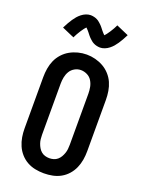

<svg xmlns="http://www.w3.org/2000/svg" viewBox="-179 -1056 857 1146"><g transform="rotate(20 250.0 -483.5)"><path d="M250 8Q222 8 194.5 2.5Q167 -3 143 -16.5Q119 -30 100.5 -51Q82 -72 71 -97.5Q60 -123 55.5 -150Q51 -177 51 -205V-530Q51 -558 55.5 -585.5Q60 -613 71 -638Q82 -663 101 -684Q120 -705 144 -718.5Q168 -732 195 -739Q222 -746 250 -746Q278 -746 305 -739Q332 -732 356 -718.5Q380 -705 399 -684Q418 -663 429 -638Q440 -613 444.5 -585.5Q449 -558 449 -530V-205Q449 -177 444.5 -150Q440 -123 429 -97.5Q418 -72 399.5 -51Q381 -30 357 -16.5Q333 -3 305.5 2.5Q278 8 250 8ZM250 -88Q264 -88 277.5 -92Q291 -96 301.5 -105Q312 -114 319 -126Q326 -138 330.5 -151Q335 -164 336.5 -177.5Q338 -191 338 -205V-530Q338 -551 334 -571.5Q330 -592 319 -610Q308 -628 288.5 -637.5Q269 -647 249 -647Q228 -647 209.5 -636.5Q191 -626 180.5 -608.5Q170 -591 166 -570.5Q162 -550 162 -530V-205Q162 -191 163.5 -177.5Q165 -164 169.5 -151Q174 -138 181 -126Q188 -114 198.5 -105Q209 -96 222.5 -92Q236 -88 250 -88ZM308 -812Q302 -812 296.5 -813Q291 -814 286 -815Q281 -816 276 -818Q271 -820 266 -822.5Q261 -825 257.5 -827.5Q254 -830 249.5 -834Q245 -838 240.5 -842Q236 -846 232.5 -850Q229 -854 226 -857.5Q223 -861 220 -865Q217 -869 213 -874Q209 -879 205 -883.5Q201 -888 198.5 -890.5Q196 -893 192 -897Q190 -895 186.5 -891Q183 -887 181 -884.5Q179 -882 177 -879Q175 -876 172.5 -872.5Q170 -869 167.5 -865.5Q165 -862 162.5 -857.5Q160 -853 157 -848.5Q154 -844 151 -838.5Q148 -833 145 -827Q142 -821 139 -815L61 -849Q70 -867 78.5 -882Q87 -897 95.5 -909.5Q104 -922 113 -932.5Q122 -943 134.5 -953Q147 -963 162 -969Q177 -975 192 -975Q198 -975 203.5 -974Q209 -973 214 -972Q219 -971 224 -969Q229 -967 234 -964.5Q239 -962 242.5 -959.5Q246 -957 250.5 -953Q255 -949 259.5 -945Q264 -941 267.5 -937Q271 -933 274 -929.5Q277 -926 280 -922Q283 -918 287 -913Q291 -908 295 -903.5Q299 -899 301.5 -896.5Q304 -894 308 -890Q310 -892 313.5 -896Q317 -900 319 -902.5Q321 -905 323 -908Q325 -911 327.5 -914.5Q330 -918 332.5 -921.5Q335 -925 337.5 -929.5Q340 -934 343 -938.5Q346 -943 349 -948.5Q352 -954 355 -960Q358 -966 361 -972L439 -938Q430 -920 421.5 -905Q413 -890 404.5 -877.5Q396 -865 387 -854.5Q378 -844 365.5 -834Q353 -824 338 -818Q323 -812 308 -812Z"/></g></svg>

Font: Iosevka SS08 Regular
Style: Bold
Weight: 700
Monospace: yes
Designer: Belleve Invis
Foundry: Belleve Invis
Version: Version 16.3.4; ttfautohint (v1.8.4)